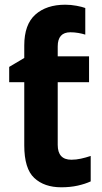

<svg xmlns="http://www.w3.org/2000/svg" viewBox="-20 -785 431 815"><path d="M257 -765Q281 -765 305 -760.5Q329 -756 342 -751V-638Q330 -642 313 -645Q296 -648 279 -648Q225 -648 225 -588V-546H358V-436H225V-170Q225 -107 283 -107Q303 -107 323.5 -111.5Q344 -116 365 -123V-15Q341 -4 309.5 3Q278 10 240 10Q168 10 125.5 -29.5Q83 -69 83 -168V-436H19V-501L83 -539V-592Q83 -681 130 -723Q177 -765 257 -765Z"/></svg>

Font: Noto Sans SemiCondensed
Style: Bold
Weight: 700
Width: 4
Designer: Monotype Design Team
Foundry: Monotype Imaging Inc.
Version: Version 2.013; ttfautohint (v1.8.4.7-5d5b)